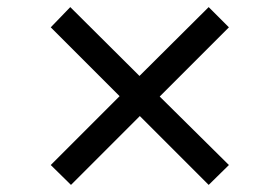

<svg xmlns="http://www.w3.org/2000/svg" viewBox="-20 -558 788 541"><path d="M180 -37 123 -93 317 -287 123 -481 178 -538 373 -344 568 -538 625 -481 430 -286 625 -93 568 -37 374 -231Z"/></svg>

Font: Nunito Sans 10pt Expanded SemiBold
Style: Regular
Weight: 600
Width: 7
Designer: Vernon Adams
Foundry: Vernon Adams
Version: Version 3.101;gftools[0.9.27]